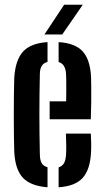

<svg xmlns="http://www.w3.org/2000/svg" viewBox="-20 -786 440 814"><path d="M40.5 -141.5Q39.5 -170 39 -211.2Q38.5 -252.5 38.5 -297.8Q38.5 -343 39 -385Q39.5 -427 40.5 -457Q45.5 -532.5 78.2 -567.8Q111 -603 181.5 -607.5V-523.5Q165 -519 157.2 -507Q149.5 -495 149 -473Q148 -428.5 147.5 -386Q147 -343.5 147 -301.5Q147 -259.5 147.5 -217.2Q148 -175 149 -130.5Q149.5 -106.5 157 -94Q164.5 -81.5 181.5 -77V8Q110 2.5 77.2 -32.2Q44.5 -67 40.5 -141.5ZM228.5 8V-76.5Q244 -81.5 251.2 -94Q258.5 -106.5 260 -130.5Q261 -146 260.8 -168.8Q260.5 -191.5 259.5 -219.5H365Q366 -205.5 366.5 -182.5Q367 -159.5 366 -141.5Q362.5 -67 330.5 -31.8Q298.5 3.5 228.5 8ZM190.5 -280.5V-356.5H260.5Q261 -383.5 261 -406.8Q261 -430 260.8 -447.2Q260.5 -464.5 260 -473Q258.5 -494 251 -506.2Q243.5 -518.5 228.5 -523V-607.5Q298.5 -603 330.2 -568.5Q362 -534 366 -461Q366.5 -448 366.8 -419.2Q367 -390.5 366.8 -354Q366.5 -317.5 365 -280.5ZM168.5 -640 252 -766H331L244 -640Z"/></svg>

Font: Big Shoulders Stencil Display Thin
Style: Bold
Weight: 700
Version: Version 2.001